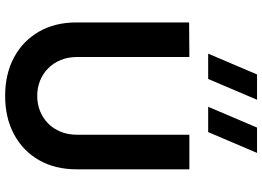

<svg xmlns="http://www.w3.org/2000/svg" viewBox="-160 -870 1045 766"><g transform="rotate(90 363.0 -487.5)"><path d="M507.5 -795H406.5L489.5 -990H590.5ZM295.5 -795H194.5L277.5 -990H378.5ZM363 15Q276 15 210 -20.2Q144 -55.5 107 -119.5Q70 -183.5 70 -270V-719L208 -720V-271Q208 -235.5 220 -206.5Q232 -177.5 253.2 -156.5Q274.5 -135.5 302.8 -124.2Q331 -113 363 -113Q396 -113 424.2 -124.5Q452.5 -136 473.5 -157Q494.5 -178 506.2 -207Q518 -236 518 -271V-720H656V-270Q656 -183.5 619 -119.5Q582 -55.5 516 -20.2Q450 15 363 15Z"/></g></svg>

Font: Manrope ExtraLight ExtraBold
Style: Regular
Weight: 800
Version: Version 4.504